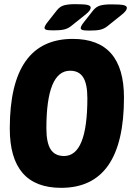

<svg xmlns="http://www.w3.org/2000/svg" viewBox="-20 -895 630 923"><path d="M274 8Q27 8 27 -277Q27 -708 330 -708Q576 -708 576 -426Q576 8 274 8ZM288 -145Q400 -145 400 -423Q400 -491 380 -523Q360 -555 317 -555Q203 -555 203 -278Q203 -209 223.5 -177Q244 -145 288 -145ZM237 -749Q210 -749 202 -752Q194 -755 194 -761Q194 -770 209 -789L253 -845Q268 -864 288 -869.5Q308 -875 341 -875Q383 -875 399.5 -871.5Q416 -868 416 -858Q416 -852 410 -843.5Q404 -835 386 -821L321 -769Q305 -757 287 -753Q269 -749 237 -749ZM411 -748Q384 -748 376 -751Q368 -754 368 -760Q368 -769 383 -788L427 -844Q442 -863 462 -868.5Q482 -874 515 -874Q557 -874 573.5 -870.5Q590 -867 590 -857Q590 -851 584 -842.5Q578 -834 560 -820L495 -768Q479 -756 461 -752Q443 -748 411 -748Z"/></svg>

Font: Asap Condensed Condensed ExtraBold
Style: Italic
Weight: 800
Width: 3
Italic angle: -6°
Designer: Pablo Cosgaya
Foundry: Omnibus-Type
Version: Version 3.001; ttfautohint (v1.8.4.7-5d5b)